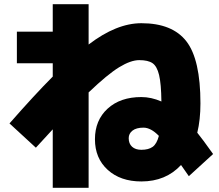

<svg xmlns="http://www.w3.org/2000/svg" viewBox="-20 -820 1040 910"><path d="M650 -710Q797 -710 863.5 -624Q930 -538 930 -330Q930 -252 915 -191Q938 -163 990 -90L875 15Q868 5 855.5 -13Q843 -31 838 -38Q766 40 650 40Q551 40 490.5 -15Q430 -70 430 -160Q430 -250 490 -305Q550 -360 650 -360Q697 -360 745 -339Q744 -423 734 -464.5Q724 -506 703 -520.5Q682 -535 640 -535Q600 -535 545 -501.5Q490 -468 400 -382V70H230V-207Q172 -144 150 -120L25 -235Q146 -373 230 -457V-520H60V-670H230V-800H400V-609Q532 -710 650 -710ZM733 -176Q695 -215 660 -215Q626 -215 608 -201Q590 -187 590 -165Q590 -139 606 -124.5Q622 -110 650 -110Q684 -110 703.5 -124Q723 -138 733 -176Z"/></svg>

Font: Mplus 1p Black
Style: Regular
Weight: 900
Version: Version 1.061